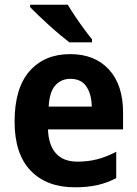

<svg xmlns="http://www.w3.org/2000/svg" viewBox="-20 -786 582 816"><path d="M278 -556Q383 -556 443 -490.5Q503 -425 503 -308V-236H184Q186 -170 217.5 -134.5Q249 -99 309 -99Q354 -99 393 -109Q432 -119 474 -141V-29Q436 -9 394.5 0.5Q353 10 298 10Q178 10 110 -61Q42 -132 42 -269Q42 -411 105.5 -483.5Q169 -556 278 -556ZM279 -451Q240 -451 215 -423Q190 -395 187 -333H370Q369 -386 347 -418.5Q325 -451 279 -451ZM268 -766Q281 -744 299.5 -716.5Q318 -689 337.5 -662.5Q357 -636 371 -619V-606H275Q258 -619 234.5 -638.5Q211 -658 187 -680Q163 -702 142 -722Q121 -742 108 -756V-766Z"/></svg>

Font: Noto Sans Arabic SemCond
Style: Bold
Weight: 700
Width: 4
Designer: Monotype Design Team, Nadine Chahine, Nizar Qandah and Khaled Hosny
Foundry: Monotype Imaging Inc.
Version: Version 2.012; ttfautohint (v1.8.4.7-5d5b)